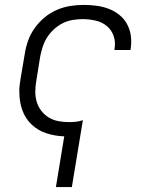

<svg xmlns="http://www.w3.org/2000/svg" viewBox="-20 -548 640 783"><path d="M208 215 242 8Q205 7 169.5 -4.5Q134 -16 108.5 -40.5Q83 -65 71 -99Q59 -133 59 -171Q58 -185 60 -199.5Q62 -214 64 -228L81 -328Q85 -355 94.5 -382Q104 -409 121.5 -433.5Q139 -458 162 -477Q185 -496 211.5 -507.5Q238 -519 266 -523.5Q294 -528 321 -528Q347 -528 373.5 -524.5Q400 -521 423.5 -512Q447 -503 466.5 -487.5Q486 -472 498 -450Q510 -428 513.5 -402.5Q517 -377 513 -350L512 -344H447V-348Q452 -376 443.5 -401Q435 -426 415.5 -442Q396 -458 370 -464Q344 -470 317 -470Q297 -470 276 -466.5Q255 -463 236 -453.5Q217 -444 200.5 -429Q184 -414 172.5 -396Q161 -378 154.5 -358Q148 -338 144 -318L128 -218Q124 -196 124 -174Q124 -152 130 -132Q136 -112 149 -95.5Q162 -79 179.5 -68.5Q197 -58 218 -54Q239 -50 262 -50Q276 -50 290 -51.5Q304 -53 318 -58L273 215Z"/></svg>

Font: Iosevka Light Extended
Style: Italic
Weight: 300
Width: 7
Italic angle: -9°
Monospace: yes
Designer: Belleve Invis
Foundry: Belleve Invis
Version: Version 32.5.0; ttfautohint (v1.8.4)